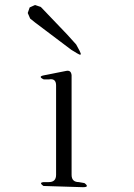

<svg xmlns="http://www.w3.org/2000/svg" viewBox="-20 -779 540 774"><path d="M155.3 -29.3Q132.8 -44.9 161.1 -44.9H176.8Q206.1 -44.9 206.1 -74.2V-434.6Q206.1 -463.9 177.7 -459H156.2Q130.9 -470.7 158.2 -475.6L247.1 -493.2Q266.6 -497.1 268.6 -475.6V-74.2Q268.6 -44.9 297.9 -44.9L320.3 -41Q342.8 -24.4 314.5 -24.4ZM99.6 -749 121.1 -758.8 144.5 -751 251 -639.6 287.1 -599.6 300.8 -574.2Q314.5 -548.8 290 -564.5L267.6 -578.1L121.1 -688.5L101.6 -704.1L91.8 -726.6Z"/></svg>

Font: B2 Hana
Style: Regular
Weight: 500
Version: 2020-08-05; (max)